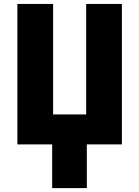

<svg xmlns="http://www.w3.org/2000/svg" viewBox="-20 -734 707 976"><path d="M599.6 0H421.4V222.2H245.1V0H68.4V-713.9H250V-152.3H418V-713.9H599.6Z"/></svg>

Font: Open Sans SemiCondensed ExtraBold
Style: Regular
Weight: 800
Width: 4
Designer: Monotype Design Team
Foundry: Monotype Imaging Inc.
Version: Version 3.000